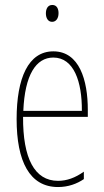

<svg xmlns="http://www.w3.org/2000/svg" viewBox="-20 -744 420 774"><path d="M191 -724C171 -724 165 -706 165 -690C165 -672 173 -656 190 -656C206 -656 216 -670 216 -691C216 -707 210 -724 191 -724ZM195 -537C94 -537 47 -429 47 -264C47 -94 99 10 214 10C255 10 290 -3 318 -22V-52C283 -27 249 -15 214 -15C119 -15 72 -106 73 -273H334V-301C334 -421 300 -537 195 -537ZM195 -512C278 -512 311 -414 310 -297H74C80 -442 125 -512 195 -512Z"/></svg>

Font: Noto Sans Myanmar ExtraCondensed Thin
Style: Regular
Weight: 100
Width: 2
Designer: Monotype Design Team
Foundry: Monotype Imaging Inc.
Version: Version 2.107